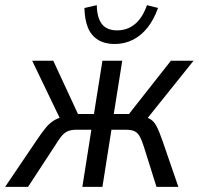

<svg xmlns="http://www.w3.org/2000/svg" viewBox="-50 -726 772 746"><path d="M-30 0 91 -179Q113 -212 129 -231Q145 -250 164 -260.5Q183 -271 213 -275L189 -253L75 -490H157L253 -283H315L348 -490H425L392 -283H451L614 -490H702L512 -253L500 -275Q524 -270 536.5 -261.5Q549 -253 558.5 -235Q568 -217 581 -180L643 0H558L509 -156Q501 -181 493.5 -195Q486 -209 474 -215.5Q462 -222 437 -222H383L348 0H270L305 -222H248Q226 -222 212 -215.5Q198 -209 187 -194.5Q176 -180 161 -156L59 0ZM395 -555Q357 -555 330.5 -571.5Q304 -588 291.5 -619Q279 -650 278 -695L326 -706Q327 -657 346 -632.5Q365 -608 405 -608Q445 -608 474.5 -632.5Q504 -657 521 -706L564 -695Q548 -650 523.5 -619Q499 -588 466.5 -571.5Q434 -555 395 -555Z"/></svg>

Font: Nunito Sans 10pt Condensed
Style: Italic
Weight: 400
Width: 3
Italic angle: -9°
Designer: Vernon Adams
Foundry: Vernon Adams
Version: Version 3.101;gftools[0.9.27]